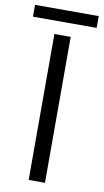

<svg xmlns="http://www.w3.org/2000/svg" viewBox="-135 -862 489 906"><g transform="rotate(10 109.5 -409.5)"><path d="M-43 -762.2V-818.8H262.2V-762.2ZM70.8 0V-699.2H148.9V0Z"/></g></svg>

Font: Prompt Light
Style: Regular
Weight: 300
Designer: Katatrad Team
Foundry: CadsonDemak
Version: Version 1.000;PS 001.000;hotconv 1.0.88;makeotf.lib2.5.64775